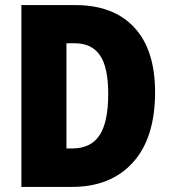

<svg xmlns="http://www.w3.org/2000/svg" viewBox="-20 -734 671 754"><path d="M589 -372Q589 -192 502 -96Q415 0 263 0H64V-714H276Q426 -714 507.5 -626Q589 -538 589 -372ZM405 -365Q405 -470 372.5 -517Q340 -564 274 -564H241V-151H263Q337 -151 371 -203Q405 -255 405 -365Z"/></svg>

Font: Noto Sans Khmer UI Condensed Black
Style: Regular
Weight: 900
Width: 3
Designer: Danh Hong and the Monotype Design Team
Foundry: Monotype Imaging Inc.
Version: Version 2.002; ttfautohint (v1.8.4.7-5d5b)